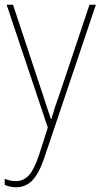

<svg xmlns="http://www.w3.org/2000/svg" viewBox="-20 -641 427 811"><path d="M8 -621H35L157 -253Q173 -205 181 -180Q189 -155 195 -138H197Q210 -185 234 -251L358 -621H385L167 26Q145 91 117 120.5Q89 150 47 150Q24 150 0 140V114Q12 119 23 121.5Q34 124 47 124Q78 124 100.5 101Q123 78 144 16L182 -102Z"/></svg>

Font: Noto Sans Kannada UI SemiCondensed Thin
Style: Regular
Weight: 100
Width: 4
Designer: Jelle Bosma - Monotype Design Team
Foundry: Monotype Imaging Inc.
Version: Version 2.005; ttfautohint (v1.8.4.7-5d5b)